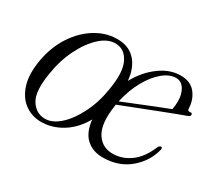

<svg xmlns="http://www.w3.org/2000/svg" viewBox="-96 -626 894 806"><g transform="rotate(30 351.0 -223.0)"><path d="M283.5 -452.5Q332.5 -449.5 362 -415.5Q391.5 -381.5 397 -323Q430.5 -383 479 -418.2Q527.5 -453.5 578.5 -453.5Q626.5 -453.5 651 -422.8Q675.5 -392 676.5 -349.5Q676.5 -337.5 689.5 -340Q699 -341.5 699.5 -333.5Q700.5 -325 688 -321Q675 -316.5 647.8 -306.2Q620.5 -296 586 -282.5Q551.5 -269 516 -255.2Q480.5 -241.5 450.8 -229.8Q421 -218 403 -211Q400.5 -195.5 399 -179.5Q391.5 -103.5 418.2 -64.8Q445 -26 493.5 -26Q540 -26 579.8 -55.2Q619.5 -84.5 644 -144.5Q649.5 -153.5 655.5 -153.5Q663.5 -153.5 661.5 -142Q645.5 -78 593.5 -34.8Q541.5 8.5 465.5 8.5Q417 8.5 385.8 -20Q354.5 -48.5 348.5 -108Q316 -50 266 -20Q216 10 162 8.5Q119 7 85.8 -18Q52.5 -43 37.2 -91Q22 -139 33.5 -208Q45.5 -281 82.2 -337.5Q119 -394 171.8 -425Q224.5 -456 283.5 -452.5ZM567 -435Q536 -435 504 -408.8Q472 -382.5 446 -335.8Q420 -289 406.5 -229Q430.5 -238.5 469.2 -254.2Q508 -270 548.5 -286.2Q589 -302.5 618 -313.5Q620 -323 621 -332.5Q622 -342 622 -352Q622.5 -388 607.2 -411.5Q592 -435 567 -435ZM172.5 -11Q209 -10 245.2 -42.5Q281.5 -75 309.2 -130.8Q337 -186.5 347.5 -254.5Q362.5 -343 341.5 -386.5Q320.5 -430 280 -433Q240.5 -436 202.5 -402.2Q164.5 -368.5 135.8 -310.8Q107 -253 96.5 -184Q81 -91.5 105.5 -51.8Q130 -12 172.5 -11Z"/></g></svg>

Font: Fraunces 72pt S000 Light
Style: Italic
Weight: 300
Italic angle: -16°
Version: Version 1.000; ttfautohint (v1.8.3)